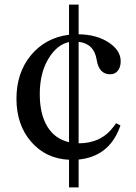

<svg xmlns="http://www.w3.org/2000/svg" viewBox="-20 -690 594 840"><path d="M324 -670V-540Q402 -539 455 -504.5Q508 -470 508 -422Q508 -396 495.5 -380.5Q483 -365 462 -365Q413 -365 403 -428Q392 -499 324 -507V-63Q423 -63 477 -136L488 -151L507 -141L502 -128Q454 -5 324 8V130H282V9Q180 4 116 -70Q52 -144 52 -258Q52 -372 115.5 -448.5Q179 -525 282 -538V-670ZM154 -278Q154 -191 187 -136.5Q220 -82 282 -68V-506Q229 -495 191.5 -432.5Q154 -370 154 -278Z"/></svg>

Font: Libre Caslon Text
Style: Regular
Weight: 400
Designer: Pablo Impallari, Rodrigo Fuenzalida
Foundry: Pablo Impallari, Rodrigo Fuenzalida
Version: Version 1.002